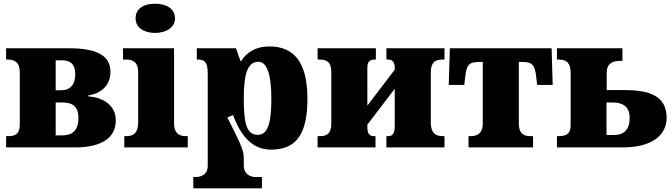

<svg xmlns="http://www.w3.org/2000/svg" viewBox="-20 -797 3632 1038"><path d="M384 0C539 0 606 -58 606 -146C606 -237 523 -272 457 -276V-281C519 -290 577 -329 577 -409C577 -492 511 -536 356 -536H13V-475H24C60 -475 87 -458 87 -409V-125C87 -72 62 -61 24 -61H13V0ZM281 -309V-471H316C361 -471 387 -449 387 -397C387 -340 360 -309 311 -309ZM281 -65V-243H315C366 -243 404 -228 404 -158C404 -89 368 -65 315 -65Z M819 -619C876 -619 926 -647 926 -698C926 -752 876 -777 819 -777C759 -777 713 -752 713 -698C713 -647 759 -619 819 -619ZM995 0V-61H984C947 -61 921 -78 921 -131V-536H645V-475H664C700 -475 727 -458 727 -409V-135C727 -79 702 -61 664 -61H652V0Z M1396 221V160H1360C1343 160 1298 152 1298 96V61C1298 20 1290 -3 1209 -162L1240 -175C1280 -66 1342 12 1444 12C1582 12 1642 -71 1642 -264C1642 -459 1570 -546 1437 -546C1360 -546 1312 -512 1284 -467H1280L1256 -536H1044V-475H1049C1082 -475 1103 -466 1103 -403V100C1103 153 1057 160 1040 160H1025V221ZM1374 -68C1314 -68 1298 -127 1298 -264C1298 -387 1314 -463 1377 -463C1426 -463 1447 -388 1447 -261C1447 -128 1426 -68 1374 -68Z M2010 0V-61H2002C1978 -61 1966 -74 1966 -110V-123L2114 -317V-115C2114 -79 2104 -61 2080 -61H2069V0H2383V-61H2372C2334 -61 2309 -79 2309 -135V-405C2309 -461 2334 -475 2372 -475H2383V-536H2069V-475H2079C2103 -475 2114 -458 2114 -432V-420L1966 -226V-431C1966 -464 1980 -475 2004 -475H2012V-536H1697V-475H1708C1746 -475 1771 -463 1771 -407V-129C1771 -73 1746 -61 1708 -61H1697V0Z M2862 0V-61H2846C2807 -61 2785 -80 2785 -128V-462H2807C2858 -462 2872 -444 2879 -381L2884 -338H2968L2962 -536H2412L2406 -338H2490L2495 -381C2502 -444 2514 -462 2569 -462H2590V-128C2590 -80 2564 -61 2525 -61H2513V0Z M3346 0C3507 0 3584 -68 3584 -160C3584 -286 3478 -310 3355 -310H3260V-404C3260 -442 3278 -468 3332 -468H3345V-536H2991V-475H3001C3050 -475 3065 -449 3065 -402V-123C3065 -83 3053 -61 3001 -61H2991V0ZM3259 -67V-243H3292C3346 -243 3384 -221 3384 -161C3384 -93 3353 -67 3294 -67Z"/></svg>

Font: UArctic Serif Black
Style: Regular
Weight: 900
Designer: Customization by Puisto advertising & original work Monotype Design Team
Foundry: Monotype Imaging Inc.
Version: Version 2.004